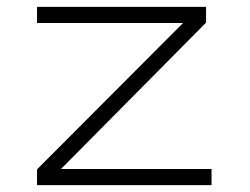

<svg xmlns="http://www.w3.org/2000/svg" viewBox="-20 -540 730 560"><path d="M88 0V-46L528 -487L554 -473H88V-520H581V-474L137 -26L120 -47H597V0Z"/></svg>

Font: Lexend Zetta ExtraLight
Style: Regular
Weight: 250
Version: Version 1.007